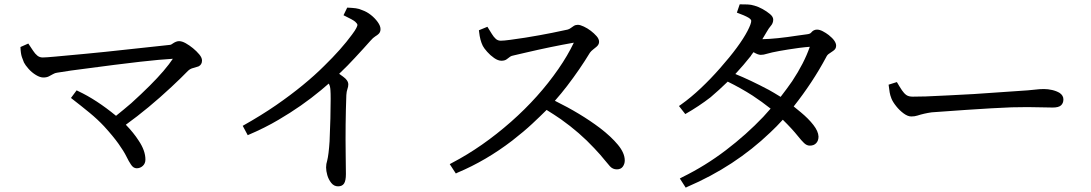

<svg xmlns="http://www.w3.org/2000/svg" viewBox="-20 -805 5010 882"><path d="M110 -605Q123 -586 132 -572Q141 -558 151.5 -549.5Q162 -541 176 -541Q190 -541 234 -545Q399 -560 465 -567L762 -599Q767 -600 772 -604Q789 -616 802.5 -616Q816 -616 833 -606.5Q850 -597 866.5 -583.5Q883 -570 895.5 -555Q908 -540 908 -527Q908 -508 892 -500Q881 -496 867 -492.5Q853 -489 843 -479Q815 -450 768 -406Q662 -307 558 -232Q594 -195 617 -159Q648 -113 648 -72Q648 -54 636 -43Q624 -32 608 -32Q592 -32 581 -50Q572 -63 560.5 -86.5Q549 -110 524.5 -144.5Q500 -179 458 -225Q428 -257 391.5 -287Q355 -317 306 -355L332 -390L340 -386Q423 -347 513 -273Q548 -301 583 -331Q679 -418 731 -479Q759 -512 774 -535L708 -530Q640 -524 505 -507Q348 -487 306.5 -481Q265 -475 242 -471Q233 -470 223.5 -464.5Q214 -459 204 -454Q194 -449 179 -449Q164 -449 145 -460.5Q126 -472 111 -489Q96 -506 90 -518Q86 -527 80.5 -543Q75 -559 74 -589Z M1719 -649Q1714 -644 1704 -638Q1694 -632 1681 -617Q1652 -584 1610 -539Q1579 -505 1538 -466Q1547 -459 1556 -453Q1580 -436 1580 -417Q1580 -407 1576 -396Q1572 -385 1571 -368Q1566 -234 1568 -94Q1569 -36 1569 -5.5Q1569 25 1560.5 38Q1552 51 1533 51Q1514 51 1501.5 35Q1489 19 1483.5 -0.5Q1478 -20 1478 -36Q1478 -52 1483 -67Q1490 -95 1494 -156Q1499 -268 1499 -351Q1499 -378 1498 -390Q1497 -411 1490 -421Q1475 -408 1455 -391Q1366 -317 1260 -255Q1198 -218 1118 -184L1095 -227Q1182 -276 1248.5 -322Q1315 -368 1370.5 -413.5Q1426 -459 1469 -502Q1548 -579 1597 -646Q1612 -666 1617 -676.5Q1622 -687 1622 -690Q1622 -696 1612 -705Q1602 -714 1558 -735L1575 -770Q1599 -769 1614.5 -767Q1630 -765 1645 -758Q1665 -751 1683.5 -736.5Q1702 -722 1715 -704Q1728 -686 1728 -671.5Q1728 -657 1719 -649Z M2219 -682Q2231 -663 2239.5 -649Q2248 -635 2257.5 -626.5Q2267 -618 2280.5 -618Q2294 -618 2324 -622Q2354 -626 2393 -632Q2461 -643 2515.5 -654Q2570 -665 2587 -669Q2595 -671 2601.5 -676Q2608 -681 2616 -686Q2624 -691 2634.5 -691Q2645 -691 2662 -683Q2679 -675 2694 -663.5Q2709 -652 2720.5 -639Q2732 -626 2732 -613Q2732 -600 2720 -590Q2713 -584 2704.5 -577.5Q2696 -571 2690 -563Q2644 -487 2585 -410Q2559 -376 2529 -342Q2647 -284 2736 -217Q2787 -178 2818.5 -140Q2850 -102 2850 -68Q2850 -52 2841 -39.5Q2832 -27 2813.5 -27Q2795 -27 2782 -41Q2771 -53 2755 -73Q2742 -90 2710 -124Q2643 -196 2557 -257Q2525 -279 2491 -300Q2463 -272 2425 -236.5Q2387 -201 2333 -159Q2213 -67 2082 -12L2074 -8L2046 -51L2057 -57Q2195 -129 2328 -246Q2455 -358 2545 -488Q2588 -550 2616 -609Q2509 -590 2398 -564L2342 -551Q2329 -549 2322 -543.5Q2315 -538 2308 -533Q2299 -526 2283.5 -526Q2268 -526 2250 -538.5Q2232 -551 2218 -567Q2203 -584 2198 -594Q2185 -620 2181 -658L2180 -666Z M3651 -585Q3543 -570 3503 -558Q3488 -553 3475 -553Q3462 -553 3442 -565H3441Q3436 -558 3430 -550V-549Q3396 -506 3358 -465Q3425 -438 3512 -392Q3532 -381 3566 -360Q3594 -396 3619 -432Q3674 -515 3700 -590Q3683 -589 3651 -585ZM3431 -709Q3431 -716 3418 -724Q3401 -734 3365 -747L3378 -785H3386Q3399 -785 3414.5 -784.5Q3430 -784 3446 -779Q3464 -774 3483 -763.5Q3502 -753 3517 -740.5Q3532 -728 3532 -715Q3532 -698 3520 -685Q3512 -676 3502 -658.5Q3492 -641 3482 -625Q3544 -626 3647 -642Q3673 -646 3687 -647.5Q3701 -649 3706 -655Q3717 -669 3733 -669Q3745 -669 3759.5 -661.5Q3774 -654 3787 -644Q3821 -617 3821 -595Q3821 -580 3807 -571L3788 -558Q3780 -553 3775 -542Q3713 -426 3626 -316L3659 -289Q3694 -260 3716.5 -231Q3739 -202 3740 -178V-177Q3740 -159 3729.5 -147.5Q3719 -136 3700 -136Q3686 -136 3673.5 -148Q3661 -160 3646 -179Q3618 -214 3576 -255Q3548 -224 3518 -196Q3355 -40 3138 53L3130 57L3103 15L3114 9Q3220 -43 3314.5 -115Q3409 -187 3486 -268L3520 -306Q3481 -337 3437 -366Q3384 -400 3323 -430Q3284 -392 3244 -358Q3191 -317 3128 -281L3099 -318L3109 -325Q3154 -357 3200 -400.5Q3246 -444 3288 -492Q3378 -594 3414 -663Q3431 -696 3431 -709Z M4100 -428Q4114 -404 4123.5 -390Q4133 -376 4143.5 -368.5Q4154 -361 4173 -361Q4192 -361 4233 -362Q4328 -366 4454 -373Q4592 -382 4658 -387Q4708 -390 4732 -393Q4756 -396 4775 -396Q4794 -396 4813.5 -391.5Q4833 -387 4848 -378Q4865 -366 4865 -348.5Q4865 -331 4854 -321Q4843 -311 4816 -311Q4789 -311 4760 -312Q4731 -313 4700 -313Q4669 -313 4627 -312Q4548 -309 4415 -300Q4282 -291 4260 -289Q4225 -284 4194 -274Q4182 -270 4166 -270Q4150 -270 4131 -284Q4112 -298 4097 -317Q4081 -337 4075 -352.5Q4069 -368 4067 -380Q4065 -392 4062 -416Z"/></svg>

Font: Early Summer Mincho Screen
Style: Regular
Weight: 400
Designer: GuiWonder
Version: Version 1.002